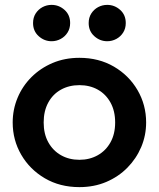

<svg xmlns="http://www.w3.org/2000/svg" viewBox="-20 -752 650 787"><path d="M305.5 15Q225.5 15 163.8 -21.2Q102 -57.5 67 -117.8Q32 -178 32 -250Q32 -303 52 -351Q72 -399 108.8 -435.8Q145.5 -472.5 195.5 -493.8Q245.5 -515 305.5 -515Q385 -515 446.8 -479Q508.5 -443 543.8 -382.5Q579 -322 579 -250Q579 -197 558.8 -149.2Q538.5 -101.5 502 -64.5Q465.5 -27.5 415.5 -6.2Q365.5 15 305.5 15ZM305.5 -97Q347.5 -97 380.8 -115.8Q414 -134.5 433 -168.8Q452 -203 452 -250Q452 -297 433 -331.5Q414 -366 381 -384.5Q348 -403 305.5 -403Q263 -403 229.8 -384.5Q196.5 -366 177.8 -331.5Q159 -297 159 -250Q159 -203 178 -168.8Q197 -134.5 230 -115.8Q263 -97 305.5 -97ZM191.5 -583Q161.5 -583 138.5 -603.8Q115.5 -624.5 115.5 -657.5Q115.5 -680 126.2 -696.8Q137 -713.5 154.2 -722.8Q171.5 -732 191.5 -732Q221.5 -732 244.5 -711.5Q267.5 -691 267.5 -657.5Q267.5 -635.5 257 -618.8Q246.5 -602 229 -592.5Q211.5 -583 191.5 -583ZM419.5 -583Q389.5 -583 366.5 -603.8Q343.5 -624.5 343.5 -657.5Q343.5 -680 354.2 -696.8Q365 -713.5 382.2 -722.8Q399.5 -732 419.5 -732Q449.5 -732 472.5 -711.5Q495.5 -691 495.5 -657.5Q495.5 -635.5 485 -618.8Q474.5 -602 457 -592.5Q439.5 -583 419.5 -583Z"/></svg>

Font: Geologica Thin Roman Medium
Style: Regular
Weight: 500
Version: Version 1.010;gftools[0.9.28]